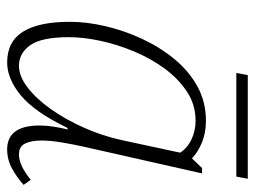

<svg xmlns="http://www.w3.org/2000/svg" viewBox="-108 -595 713 537"><g transform="rotate(90 248.5 -326.5)"><path d="M155 10Q96 10 68.5 -34.5Q41 -79 41 -165Q41 -212 53 -264Q65 -316 88 -366Q111 -416 144.5 -457Q178 -498 221.5 -522Q265 -546 318 -546Q351 -546 378 -535Q405 -524 423 -507L450 -535H465L390 -203Q384 -176 378.5 -143.5Q373 -111 373 -87Q373 -57 381.5 -40Q390 -23 412 -23Q442 -23 483 -56L497 -36Q476 -17 451 -3.5Q426 10 398 10Q331 10 331 -81Q331 -99 334 -118.5Q337 -138 342 -159H338Q293 -66 246.5 -28Q200 10 155 10ZM164 -23Q193 -23 224.5 -47Q256 -71 285 -112Q314 -153 337 -204.5Q360 -256 372 -311L407 -474Q393 -495 369 -506Q345 -517 318 -517Q273 -517 236.5 -493Q200 -469 171.5 -430Q143 -391 123.5 -344Q104 -297 94 -250Q84 -203 84 -163Q84 -86 106.5 -54.5Q129 -23 164 -23ZM184 -631 190 -663H480L474 -631Z"/></g></svg>

Font: Noto Serif ExtraLight
Style: Italic
Weight: 200
Italic angle: -12°
Designer: Monotype Design Team
Foundry: Monotype Imaging Inc.
Version: Version 2.014; ttfautohint (v1.8.4.7-5d5b)